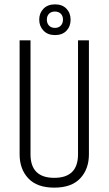

<svg xmlns="http://www.w3.org/2000/svg" viewBox="-20 -851 498 881"><path d="M338 -666H388V-143Q388 -75 348 -32.5Q308 10 229 10Q150 10 110 -32.5Q70 -75 70 -143V-666H120V-143Q120 -35 229 -35Q338 -35 338 -143ZM259 -733.5Q269 -744 269 -761Q269 -778 259 -788Q249 -798 232 -798Q215 -798 205 -788Q195 -778 195 -761Q195 -744 205 -733.5Q215 -723 232 -723Q249 -723 259 -733.5ZM179.5 -710.5Q160 -731 160 -761Q160 -791 179.5 -811Q199 -831 232.5 -831Q266 -831 285 -811Q304 -791 304 -760.5Q304 -730 285 -710Q266 -690 232.5 -690Q199 -690 179.5 -710.5Z"/></svg>

Font: Khand Light
Style: Regular
Weight: 300
Designer: Devanagari: Sanchit Sawaria, Jyotish Sonowal; Latin: Satya Rajpurohit
Foundry: Indian Type Foundry
Version: Version 1.101;PS 1.0;hotconv 1.0.78;makeotf.lib2.5.61930; tt